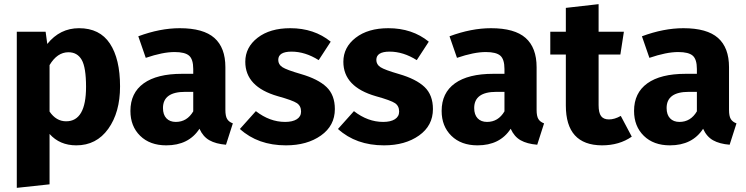

<svg xmlns="http://www.w3.org/2000/svg" viewBox="-20 -684 3600 926"><path d="M361 -548Q461 -548 510 -474Q559 -400 559 -267Q559 -142 502 -62.5Q445 17 348 17Q268 17 219 -38V205L61 222V-531H200L208 -472Q269 -548 361 -548ZM299 -99Q395 -99 395 -265Q395 -359 374 -395.5Q353 -432 310 -432Q256 -432 219 -370V-146Q251 -99 299 -99Z M1067 -154Q1067 -124 1075.5 -110Q1084 -96 1103 -89L1070 14Q1021 10 990 -7.5Q959 -25 942 -63Q890 17 782 17Q703 17 656 -29Q609 -75 609 -149Q609 -236 673 -282Q737 -328 858 -328H912V-351Q912 -398 892 -415.5Q872 -433 822 -433Q765 -433 683 -405L647 -509Q752 -548 847 -548Q961 -548 1014 -501Q1067 -454 1067 -360ZM828 -96Q882 -96 912 -147V-241H873Q766 -241 766 -163Q766 -131 782.5 -113.5Q799 -96 828 -96Z M1380 -548Q1495 -548 1575 -483L1517 -394Q1452 -435 1386 -435Q1322 -435 1322 -395Q1322 -373 1342 -360Q1362 -347 1431 -327Q1514 -303 1554.5 -264.5Q1595 -226 1595 -158Q1595 -78 1528 -30.5Q1461 17 1359 17Q1224 17 1137 -62L1214 -148Q1281 -96 1355 -96Q1391 -96 1411.5 -109Q1432 -122 1432 -146Q1432 -173 1412 -186.5Q1392 -200 1320 -220Q1163 -265 1163 -386Q1163 -456 1222.5 -502Q1282 -548 1380 -548Z M1853 -548Q1968 -548 2048 -483L1990 -394Q1925 -435 1859 -435Q1795 -435 1795 -395Q1795 -373 1815 -360Q1835 -347 1904 -327Q1987 -303 2027.5 -264.5Q2068 -226 2068 -158Q2068 -78 2001 -30.5Q1934 17 1832 17Q1697 17 1610 -62L1687 -148Q1754 -96 1828 -96Q1864 -96 1884.5 -109Q1905 -122 1905 -146Q1905 -173 1885 -186.5Q1865 -200 1793 -220Q1636 -265 1636 -386Q1636 -456 1695.5 -502Q1755 -548 1853 -548Z M2568 -154Q2568 -124 2576.5 -110Q2585 -96 2604 -89L2571 14Q2522 10 2491 -7.5Q2460 -25 2443 -63Q2391 17 2283 17Q2204 17 2157 -29Q2110 -75 2110 -149Q2110 -236 2174 -282Q2238 -328 2359 -328H2413V-351Q2413 -398 2393 -415.5Q2373 -433 2323 -433Q2266 -433 2184 -405L2148 -509Q2253 -548 2348 -548Q2462 -548 2515 -501Q2568 -454 2568 -360ZM2329 -96Q2383 -96 2413 -147V-241H2374Q2267 -241 2267 -163Q2267 -131 2283.5 -113.5Q2300 -96 2329 -96Z M2974 -125 3027 -25Q2967 17 2883 17Q2709 16 2709 -175V-421H2634V-531H2709V-646L2867 -664V-531H2989L2972 -421H2867V-177Q2867 -140 2879 -124Q2891 -108 2917 -108Q2944 -108 2974 -125Z M3496 -154Q3496 -124 3504.5 -110Q3513 -96 3532 -89L3499 14Q3450 10 3419 -7.5Q3388 -25 3371 -63Q3319 17 3211 17Q3132 17 3085 -29Q3038 -75 3038 -149Q3038 -236 3102 -282Q3166 -328 3287 -328H3341V-351Q3341 -398 3321 -415.5Q3301 -433 3251 -433Q3194 -433 3112 -405L3076 -509Q3181 -548 3276 -548Q3390 -548 3443 -501Q3496 -454 3496 -360ZM3257 -96Q3311 -96 3341 -147V-241H3302Q3195 -241 3195 -163Q3195 -131 3211.5 -113.5Q3228 -96 3257 -96Z"/></svg>

Font: FiraGO
Style: Bold
Weight: 700
Designer: bBox Type
Foundry: bBox Type GmbH
Version: Version 1.001;PS 001.001;hotconv 1.0.88;makeotf.lib2.5.64775